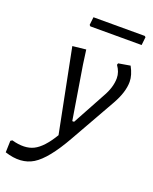

<svg xmlns="http://www.w3.org/2000/svg" viewBox="-230 -717 795 996"><g transform="rotate(20 167.0 -219.5)"><path d="M393 -633 399 -628 394 -583H111L105 -589L110 -633ZM132 -463 143 -383 191 -89H201L299 -269Q332 -326 332 -377Q332 -411 309 -443L312 -452L377 -463Q401 -419 401 -382Q401 -325 361 -254L219 -3Q143 132 78.5 171.5Q14 211 -78 181L-76 117L-67 111Q6 131 53.5 107.5Q101 84 149 4L58 -455Z"/></g></svg>

Font: Alegreya Sans
Style: Italic
Weight: 400
Italic angle: -7°
Designer: Juan Pablo del Peral
Foundry: Huerta Tipografica
Version: Version 2.007